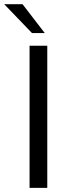

<svg xmlns="http://www.w3.org/2000/svg" viewBox="-41 -912 352 932"><path d="M114.3 -751.5 -20.5 -891.6H68.4L176.3 -751.5ZM102.5 0V-689.9H188.5V0Z"/></svg>

Font: HK Grotesk Medium Legacy
Style: Regular
Weight: 500
Designer: Alfredo Marco Pradil
Foundry: Hanken Design Co.
Version: Version 2.022;PS 002.022;hotconv 1.0.88;makeotf.lib2.5.64775